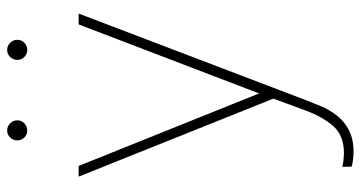

<svg xmlns="http://www.w3.org/2000/svg" viewBox="-248 -512 975 518"><g transform="rotate(-90 239.0 -253.5)"><path d="M249 -50.8 431.6 -528.3H460.9L226.1 87.9Q219.7 104.5 210.7 126Q201.7 147.5 186.5 167.5Q171.4 187.5 147.2 200.4Q123 213.4 86.9 213.4Q79.1 213.4 66.4 211.9Q53.7 210.4 47.9 208L47.4 183.1Q54.7 185.1 66.4 186.3Q78.1 187.5 83 187.5Q132.3 187.5 157.7 158.2Q183.1 128.9 199.7 83L231.4 -2.9L21 -528.3H49.8L245.6 -41ZM118.7 -693.8Q118.7 -705.1 126.5 -713.1Q134.3 -721.2 145.5 -721.2Q156.7 -721.2 164.8 -713.1Q172.9 -705.1 172.9 -693.8Q172.9 -682.6 164.8 -674.8Q156.7 -667 145.5 -667Q134.3 -667 126.5 -674.8Q118.7 -682.6 118.7 -693.8ZM335.9 -693.8Q335.9 -705.1 343.8 -713.1Q351.6 -721.2 362.8 -721.2Q374 -721.2 382.1 -713.1Q390.1 -705.1 390.1 -693.8Q390.1 -682.6 382.1 -674.8Q374 -667 362.8 -667Q351.6 -667 343.8 -674.8Q335.9 -682.6 335.9 -693.8Z"/></g></svg>

Font: Vazirmatn UI FD Thin
Style: Regular
Weight: 100
Designer: Saber Rastikerdar
Foundry: Saber Rastikerdar
Version: Version 33.003